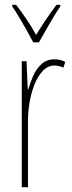

<svg xmlns="http://www.w3.org/2000/svg" viewBox="-20 -783 302 803"><path d="M208 -535Q218 -535 230.5 -532.5Q243 -530 253 -524L245 -500Q239 -503 229 -506Q219 -509 208 -509Q181 -509 160 -487.5Q139 -466 125 -431.5Q111 -397 104 -356.5Q97 -316 97 -277V0H71V-527H91L96 -409H98Q106 -436 118.5 -465Q131 -494 153 -514.5Q175 -535 208 -535ZM119 -606Q106 -631 89.5 -660Q73 -689 57.5 -715Q42 -741 31 -756V-763H47Q67 -738 90 -704Q113 -670 131 -637Q151 -670 171 -699.5Q191 -729 216 -763H232V-756Q210 -724 186.5 -682.5Q163 -641 143 -606Z"/></svg>

Font: Noto Sans Lao Looped ExtraCondensed Thin
Style: Regular
Weight: 100
Width: 2
Designer: Mark Frömberg, Ben Mitchell
Foundry: The Fontpad Ltd
Version: Version 1.002; ttfautohint (v1.8.4.7-5d5b)